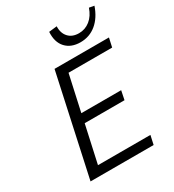

<svg xmlns="http://www.w3.org/2000/svg" viewBox="-204 -978 993 1094"><g transform="rotate(-30 293.0 -431.0)"><path d="M66 0 209 -658H567L554 -599H267L215 -363H477L465 -304H203L149 -59H494L481 0ZM288 -856 341 -862Q339 -818 363.5 -791Q388 -764 432 -764Q473 -764 505 -789.5Q537 -815 553 -862L586 -856Q563 -789 518.5 -752Q474 -715 414 -715Q353 -715 318.5 -752Q284 -789 288 -856Z"/></g></svg>

Font: LXGW Bright GB
Style: Italic
Weight: 400
Italic angle: -12°
Designer: Christian Thalmann (Catharsis Fonts)
Foundry: LXGW / Christian Thalmann (Catharsis Fonts) / Fontworks Inc.
Version: Version 5.510